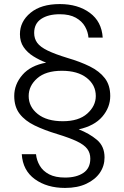

<svg xmlns="http://www.w3.org/2000/svg" viewBox="-20 -742 612 944"><path d="M78 -574Q78 -636 130 -679Q182 -722 274 -722Q363 -722 421.5 -679Q480 -636 485 -557H415Q413 -585 398 -611.5Q383 -638 352.5 -655Q322 -672 274 -672Q217 -672 182.5 -649Q148 -626 148 -580Q148 -552 163 -531.5Q178 -511 214 -493.5Q250 -476 312 -457Q374 -439 421.5 -415.5Q469 -392 495.5 -357.5Q522 -323 522 -270Q522 -214 483 -168.5Q444 -123 367 -106Q419 -86 456.5 -54.5Q494 -23 494 32Q494 74 471 107.5Q448 141 404.5 161.5Q361 182 300 182Q211 182 151.5 139Q92 96 87 16H157Q160 46 175.5 72.5Q191 99 221.5 115Q252 131 300 131Q356 131 390 108Q424 85 424 38Q424 10 409 -10Q394 -30 358.5 -47Q323 -64 261 -83Q198 -102 150.5 -125Q103 -148 76.5 -182.5Q50 -217 50 -270Q50 -327 90 -373.5Q130 -420 207 -434Q173 -447 143.5 -465.5Q114 -484 96 -510.5Q78 -537 78 -574ZM451 -270Q451 -324 406.5 -359Q362 -394 284 -394Q205 -394 163 -357Q121 -320 121 -270Q121 -217 165.5 -181.5Q210 -146 289 -146Q367 -146 409 -183.5Q451 -221 451 -270Z"/></svg>

Font: Poppins Light
Style: Regular
Weight: 300
Designer: Ninad Kale (Devanagari), Jonny Pinhorn (Latin)
Version: Version 5.002